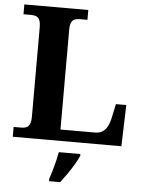

<svg xmlns="http://www.w3.org/2000/svg" viewBox="-61 -762 776 1032"><g transform="rotate(5 327.0 -246.5)"><path d="M28 0V-53H70Q85 -53 96.5 -57.5Q108 -62 114.5 -76Q121 -90 121 -118V-596Q121 -625 114.5 -638.5Q108 -652 96.5 -656.5Q85 -661 70 -661H28V-714H373V-661H331Q317 -661 305.5 -657Q294 -653 287 -640Q280 -627 280 -600V-61H466Q489 -61 505.5 -71Q522 -81 532.5 -100.5Q543 -120 549 -148L565 -223H621L614 0ZM243 208Q250 188 257.5 162Q265 136 271.5 109.5Q278 83 282 61H398V71Q389 92 373 119Q357 146 338.5 172.5Q320 199 303 221H243Z"/></g></svg>

Font: Noto Serif Kannada
Style: Bold
Weight: 700
Version: Version 2.003